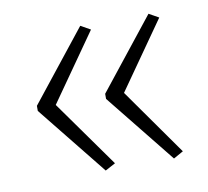

<svg xmlns="http://www.w3.org/2000/svg" viewBox="-52 -517 523 482"><g transform="rotate(-10 209.5 -275.5)"><path d="M39 -281 181 -460 206 -446 86 -275 207 -105 181 -91 39 -268ZM213 -281 355 -460 380 -446 260 -275 380 -105 355 -91 213 -268Z"/></g></svg>

Font: Noto Sans Lao Looped ExtraCondensed ExtraLight
Style: Regular
Weight: 200
Width: 2
Designer: Mark Frömberg, Ben Mitchell
Foundry: The Fontpad Ltd
Version: Version 1.002; ttfautohint (v1.8.4.7-5d5b)